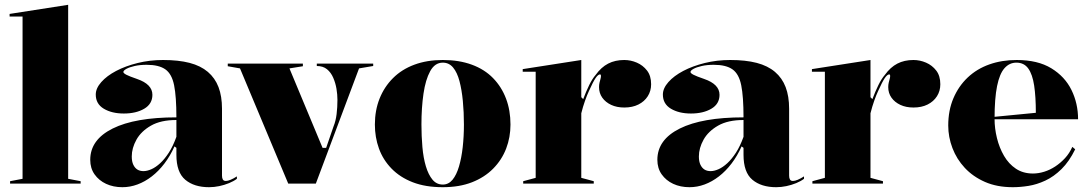

<svg xmlns="http://www.w3.org/2000/svg" viewBox="-20 -765 4544 800"><path d="M264 -20 316 -10V0H22V-10L74 -20V-696H20V-707L264 -745Z M659 -515Q724 -515 770 -503Q816 -491 846 -465.5Q876 -440 890.5 -402Q905 -364 905 -312V-33Q905 -23 908.5 -17Q912 -11 921 -11Q929 -11 941 -16Q953 -21 967 -30V-20Q954 -10 934.5 -2Q915 6 893.5 10.5Q872 15 851 15Q789 15 752 -16Q715 -47 715 -120Q715 -129 715 -133Q715 -137 715 -140.5Q715 -144 715 -149L707 -155Q689 -115 665 -83.5Q641 -52 612.5 -30Q584 -8 553 3.5Q522 15 490 15Q452 15 422 1Q392 -13 374 -38.5Q356 -64 356 -99Q356 -183 449.5 -229.5Q543 -276 715 -276Q715 -362 705.5 -409.5Q696 -457 669 -476Q642 -495 591 -495Q563 -495 541 -490Q519 -485 506.5 -478Q494 -471 494 -465Q494 -460 506.5 -453.5Q519 -447 551 -436Q615 -414 615 -370Q615 -332 581 -312Q547 -292 496 -292Q446 -292 412.5 -312Q379 -332 379 -371Q379 -397 402 -423Q425 -449 464 -469.5Q503 -490 553.5 -502.5Q604 -515 659 -515ZM715 -265Q650 -265 609 -241.5Q568 -218 548.5 -183Q529 -148 529 -113Q529 -92 535.5 -78.5Q542 -65 552.5 -58.5Q563 -52 578 -52Q593 -52 611 -60Q629 -68 647.5 -85Q666 -102 683.5 -129Q701 -156 715 -195Z M1181 0 980 -480 929 -489V-500H1242V-489L1186 -480L1324 -149H1339L1370 -239Q1379 -261 1382.5 -289.5Q1386 -318 1386 -349Q1386 -371 1382 -395Q1378 -419 1368.5 -441Q1359 -463 1342.5 -476.5Q1326 -490 1300 -490V-500H1535V-490L1476 -480L1296 0Z M1825 -515Q1893 -515 1946 -495.5Q1999 -476 2034.5 -439.5Q2070 -403 2088.5 -354Q2107 -305 2107 -246Q2107 -193 2089 -146Q2071 -99 2035 -62.5Q1999 -26 1946.5 -5.5Q1894 15 1825 15Q1753 15 1700 -5.5Q1647 -26 1611.5 -62.5Q1576 -99 1559 -146Q1542 -193 1542 -246Q1542 -305 1561.5 -354Q1581 -403 1617.5 -439.5Q1654 -476 1706.5 -495.5Q1759 -515 1825 -515ZM1825 -504Q1792 -504 1772.5 -468.5Q1753 -433 1744.5 -374.5Q1736 -316 1736 -246Q1736 -198 1740 -152.5Q1744 -107 1754.5 -72Q1765 -37 1782 -16.5Q1799 4 1825 4Q1849 4 1865.5 -16Q1882 -36 1892.5 -71.5Q1903 -107 1908 -152Q1913 -197 1913 -246Q1913 -298 1908.5 -344.5Q1904 -391 1894.5 -427Q1885 -463 1868 -483.5Q1851 -504 1825 -504Z M2160 0V-10L2212 -24V-466H2158V-477L2402 -515V-360L2410 -352Q2422 -384 2435 -410.5Q2448 -437 2462 -453Q2485 -485 2514 -500Q2543 -515 2581 -515Q2608 -515 2633.5 -504Q2659 -493 2676 -471Q2693 -449 2693 -414Q2693 -386 2679 -364Q2665 -342 2640 -329.5Q2615 -317 2581 -317Q2550 -317 2526.5 -328Q2503 -339 2489.5 -358Q2476 -377 2476 -402Q2476 -412 2478 -420.5Q2480 -429 2482 -436Q2484 -443 2484 -448Q2484 -455 2480 -455Q2472 -455 2461.5 -439.5Q2451 -424 2434 -386Q2426 -369 2417.5 -345Q2409 -321 2402 -293V-24L2454 -10V0Z M3022 -515Q3087 -515 3133 -503Q3179 -491 3209 -465.5Q3239 -440 3253.5 -402Q3268 -364 3268 -312V-33Q3268 -23 3271.5 -17Q3275 -11 3284 -11Q3292 -11 3304 -16Q3316 -21 3330 -30V-20Q3317 -10 3297.5 -2Q3278 6 3256.5 10.5Q3235 15 3214 15Q3152 15 3115 -16Q3078 -47 3078 -120Q3078 -129 3078 -133Q3078 -137 3078 -140.5Q3078 -144 3078 -149L3070 -155Q3052 -115 3028 -83.5Q3004 -52 2975.5 -30Q2947 -8 2916 3.5Q2885 15 2853 15Q2815 15 2785 1Q2755 -13 2737 -38.5Q2719 -64 2719 -99Q2719 -183 2812.5 -229.5Q2906 -276 3078 -276Q3078 -362 3068.5 -409.5Q3059 -457 3032 -476Q3005 -495 2954 -495Q2926 -495 2904 -490Q2882 -485 2869.5 -478Q2857 -471 2857 -465Q2857 -460 2869.5 -453.5Q2882 -447 2914 -436Q2978 -414 2978 -370Q2978 -332 2944 -312Q2910 -292 2859 -292Q2809 -292 2775.5 -312Q2742 -332 2742 -371Q2742 -397 2765 -423Q2788 -449 2827 -469.5Q2866 -490 2916.5 -502.5Q2967 -515 3022 -515ZM3078 -265Q3013 -265 2972 -241.5Q2931 -218 2911.5 -183Q2892 -148 2892 -113Q2892 -92 2898.5 -78.5Q2905 -65 2915.5 -58.5Q2926 -52 2941 -52Q2956 -52 2974 -60Q2992 -68 3010.5 -85Q3029 -102 3046.5 -129Q3064 -156 3078 -195Z M3365 0V-10L3417 -24V-466H3363V-477L3607 -515V-360L3615 -352Q3627 -384 3640 -410.5Q3653 -437 3667 -453Q3690 -485 3719 -500Q3748 -515 3786 -515Q3813 -515 3838.5 -504Q3864 -493 3881 -471Q3898 -449 3898 -414Q3898 -386 3884 -364Q3870 -342 3845 -329.5Q3820 -317 3786 -317Q3755 -317 3731.5 -328Q3708 -339 3694.5 -358Q3681 -377 3681 -402Q3681 -412 3683 -420.5Q3685 -429 3687 -436Q3689 -443 3689 -448Q3689 -455 3685 -455Q3677 -455 3666.5 -439.5Q3656 -424 3639 -386Q3631 -369 3622.5 -345Q3614 -321 3607 -293V-24L3659 -10V0Z M4216 -515Q4304 -515 4360.5 -480.5Q4417 -446 4444.5 -390Q4472 -334 4472 -268H4121V-278L4296 -295Q4296 -362 4289 -408.5Q4282 -455 4264.5 -479.5Q4247 -504 4215 -504Q4186 -504 4165.5 -481Q4145 -458 4134.5 -406.5Q4124 -355 4124 -270Q4124 -230 4134 -189.5Q4144 -149 4163.5 -115.5Q4183 -82 4213 -62Q4243 -42 4284 -42Q4307 -42 4331 -49.5Q4355 -57 4377 -71.5Q4399 -86 4417.5 -106Q4436 -126 4448 -153L4460 -143Q4435 -92 4403 -60.5Q4371 -29 4335.5 -12.5Q4300 4 4265.5 9.5Q4231 15 4200 15Q4134 15 4084 -7Q4034 -29 4000 -65.5Q3966 -102 3948.5 -148Q3931 -194 3931 -242Q3931 -305 3952.5 -355.5Q3974 -406 4012 -442Q4050 -478 4102 -496.5Q4154 -515 4216 -515Z"/></svg>

Font: Kalnia SemiBold
Style: Regular
Weight: 600
Designer: Frida Medrano
Foundry: Frida Medrano
Version: Version 1.105